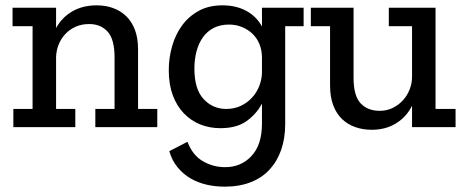

<svg xmlns="http://www.w3.org/2000/svg" viewBox="-20 -476 1741 719"><path d="M337 0V-68H409V-261Q409 -329 383 -357.5Q357 -386 314 -386Q286 -386 263.5 -376Q241 -366 225 -349Q209 -332 200 -310Q191 -288 190 -263V-68H262V0H30V-68H102V-378H27V-447H190V-371Q212 -411 251 -433.5Q290 -456 342 -456Q375 -456 403 -446Q431 -436 452 -416Q473 -396 485 -365Q497 -334 497 -291V-68H569V0Z M1048 -378V-11Q1048 42 1033 85Q1018 128 989.5 159Q961 190 918.5 206.5Q876 223 821 223Q786 223 753.5 215.5Q721 208 693.5 192Q666 176 645 150.5Q624 125 614 90L682 55Q701 105 739.5 127.5Q778 150 823 150Q883 150 922 108Q961 66 961 -13V-88Q941 -50 904 -23Q867 4 805 4Q765 4 730 -10Q695 -24 668.5 -51.5Q642 -79 627 -119.5Q612 -160 612 -213Q612 -259 624.5 -303Q637 -347 662 -381Q687 -415 724.5 -435.5Q762 -456 813 -456Q864 -456 902 -435.5Q940 -415 961 -377V-447H1117V-378ZM961 -260Q961 -288 951.5 -311Q942 -334 925 -350Q908 -366 885.5 -375Q863 -384 838 -384Q805 -384 780.5 -371.5Q756 -359 740 -336.5Q724 -314 716 -284Q708 -254 708 -219Q708 -142 742.5 -105Q777 -68 827 -68Q857 -68 881.5 -79.5Q906 -91 923.5 -110Q941 -129 950.5 -153Q960 -177 961 -202Z M1523 0V-80Q1502 -38 1463 -14Q1424 10 1372 10Q1339 10 1310.5 0Q1282 -10 1261 -30Q1240 -50 1228 -81.5Q1216 -113 1216 -156V-378H1144V-447H1304V-185Q1304 -117 1330.5 -89Q1357 -61 1402 -61Q1429 -61 1451 -72Q1473 -83 1489 -100.5Q1505 -118 1514 -141Q1523 -164 1523 -188V-378H1436V-447H1611V-68H1686V0Z"/></svg>

Font: Zilla Slab Medium
Style: Regular
Weight: 500
Designer: Typotheque.com
Foundry: Typotheque type foundry
Version: Version 1.1; 2017